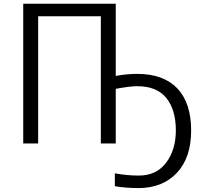

<svg xmlns="http://www.w3.org/2000/svg" viewBox="-20 -751 1063 1005"><path d="M101.6 0Q101.6 -182.6 101.6 -731.4Q222.7 -731.4 585.9 -731.4Q585.9 -636.7 585.9 -353.5Q641.6 -364.3 698.2 -364.3Q835.9 -364.3 908.2 -288.1Q980.5 -211.9 980.5 -68.4Q980.5 75.2 905.3 154.3Q830.1 233.4 706.1 233.4Q637.7 233.4 581.1 223.6Q581.1 201.2 581.1 156.2Q644.5 168 706.1 168Q798.8 168 849.6 100.6Q900.4 33.2 900.4 -68.4Q900.4 -177.7 849.6 -239.3Q799.8 -299.8 698.2 -299.8Q660.2 -299.8 585.9 -286.1Q585.9 -190.4 585.9 0Q566.4 0 507.8 0Q507.8 -166 507.8 -666Q425.8 -666 179.7 -666Q179.7 -499 179.7 0Q160.2 0 101.6 0Z"/></svg>

Font: Gothic A1
Style: Regular
Weight: 400
Designer: HanYang I&C Co.,Ltd.
Version: Version 2.50